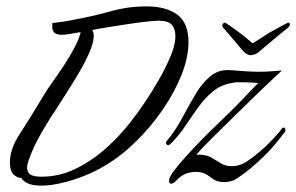

<svg xmlns="http://www.w3.org/2000/svg" viewBox="-20 -557 929 602"><path d="M109 25Q87 25 71 19.5Q55 14 47 1Q34 1 22.5 -10Q11 -21 11 -47Q11 -90 42.5 -138Q74 -186 117 -258Q127 -275 144.5 -299.5Q162 -324 180.5 -352Q199 -380 213.5 -407.5Q228 -435 233 -456Q223 -455 210.5 -452.5Q198 -450 188 -449Q184 -448 181 -448Q178 -448 175 -448Q156 -448 150 -455Q144 -462 144 -471Q144 -480 144 -485Q179 -488 221 -497Q275 -507 328.5 -522Q382 -537 439 -537Q501 -537 536 -511Q571 -485 571 -425Q571 -377 549 -322Q527 -267 490 -213Q453 -159 406 -113Q359 -67 308 -37Q280 -20 245 -6Q210 8 174.5 16.5Q139 25 109 25ZM110 -3Q166 -3 216.5 -27.5Q267 -52 311 -91Q355 -130 389 -174Q409 -199 433 -234.5Q457 -270 479 -308.5Q501 -347 515.5 -382.5Q530 -418 530 -443Q530 -466 519 -479Q508 -492 479 -492Q458 -492 420.5 -487Q383 -482 342 -475.5Q301 -469 269 -463Q274 -455 274 -445Q274 -424 260.5 -393Q247 -362 227.5 -329Q208 -296 189.5 -267Q171 -238 160 -221Q135 -184 109.5 -140Q84 -96 69 -52Q65 -41 65 -30Q65 -17 75 -10Q85 -3 110 -3ZM517 19Q510 19 510 9Q510 -1 525 -21Q540 -41 563 -66.5Q586 -92 612 -118.5Q638 -145 660.5 -166.5Q683 -188 696 -201Q720 -224 744.5 -250Q769 -276 790 -297Q785 -297 770.5 -298Q756 -299 739 -299Q731 -299 723 -299Q715 -299 708 -297Q672 -291 647 -270Q622 -249 601.5 -220.5Q581 -192 561 -162Q541 -132 515 -106Q511 -102 507 -102Q503 -102 501 -106.5Q499 -111 503 -115Q529 -146 550 -185Q571 -224 592 -260Q613 -296 639.5 -318Q666 -340 703 -337Q729 -335 751 -333.5Q773 -332 792 -332Q813 -332 831 -333.5Q849 -335 864 -336Q824 -299 783 -259.5Q742 -220 713 -191Q685 -163 651 -130Q617 -97 595 -71Q597 -72 600 -72Q603 -72 605 -72Q631 -72 649 -59Q657 -55 671.5 -45.5Q686 -36 708 -36Q720 -36 733.5 -40.5Q747 -45 763 -57Q769 -61 781 -70.5Q793 -80 806 -91.5Q819 -103 827 -112Q838 -123 847 -133Q856 -143 864 -154Q866 -157 869 -157Q875 -157 875 -149Q875 -144 870 -139Q860 -126 849 -112.5Q838 -99 826 -86Q822 -81 806 -65.5Q790 -50 769.5 -32.5Q749 -15 731 -3Q718 7 706 10.5Q694 14 684 14Q659 14 642.5 0.5Q626 -13 612 -16Q608 -17 603.5 -17.5Q599 -18 594 -18Q557 -18 533 9Q523 19 517 19ZM765 -384Q759 -384 752.5 -388.5Q746 -393 742 -397Q734 -407 714 -430.5Q694 -454 679 -471Q677 -473 677 -477Q677 -481 680 -483.5Q683 -486 685 -486Q688 -485 697.5 -478.5Q707 -472 717.5 -464.5Q728 -457 733 -453Q740 -448 751 -439Q762 -430 772 -421Q786 -430 800.5 -439Q815 -448 822 -453Q829 -457 842.5 -464.5Q856 -472 868.5 -478.5Q881 -485 883 -486Q889 -486 889 -480Q889 -476 884 -471Q870 -460 852 -445Q834 -430 818.5 -417Q803 -404 795 -397Q781 -384 765 -384Z"/></svg>

Font: Birthstone
Style: Regular
Weight: 400
Designer: Robert E. Leuschke
Foundry: Robert E. Leuschke
Version: Version 1.013; ttfautohint (v1.8.3)